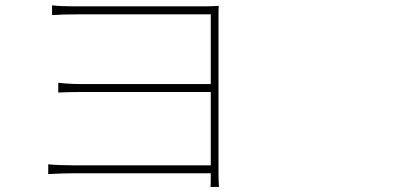

<svg xmlns="http://www.w3.org/2000/svg" viewBox="-20 -697 1540 729"><path d="M811.5 12.7H779.3Q780.3 2.9 780.3 -31.2V-39.1H260.7Q218.8 -39.1 163.1 -36.1V-73.2Q200.2 -69.3 259.8 -69.3H780.3V-347.7H289.1Q244.1 -347.7 201.2 -345.7V-382.8Q242.2 -377.9 287.1 -377.9H780.3V-642.6H278.3Q218.8 -642.6 177.7 -639.6V-676.8Q205.1 -672.9 278.3 -672.9H756.8Q783.2 -672.9 810.5 -674.8Q809.6 -664.1 809.6 -635.7V-33.2Q809.6 -16.6 811.5 12.7Z"/></svg>

Font: Bpmf Zihi Sans ExtraLight
Style: ExtraLight
Weight: 250
Foundry: But Ko
Version: Version 1.320